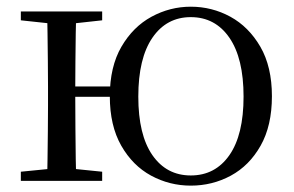

<svg xmlns="http://www.w3.org/2000/svg" viewBox="-20 -551 896 585"><path d="M43.5 0V-27.8L152.7 -38.6H184.7L291.3 -27.8V0ZM43.5 -489.1V-516H291.3V-489.1L184.7 -477.4H152.7ZM123.1 0Q124.3 -24.4 124.8 -65.3Q125.3 -106.3 125.8 -150.3Q126.3 -194.3 126.3 -228.5V-288.3Q126.3 -321.7 125.8 -365.7Q125.3 -409.7 124.8 -450.7Q124.3 -491.8 123.1 -516H212.3Q211.3 -491.8 210.8 -450.6Q210.3 -409.5 209.8 -364Q209.3 -318.5 209.3 -281.8V-260.2Q209.3 -210.2 209.8 -159.3Q210.3 -108.5 210.8 -66.4Q211.3 -24.4 212.3 0ZM166.8 -256V-287.5H365.3V-256ZM561.3 14.6Q496.7 14.6 440.3 -15.9Q384 -46.5 349.3 -107.4Q314.6 -168.3 314.6 -257.8Q314.6 -347.6 349.9 -408.5Q385.2 -469.3 441.6 -500Q498 -530.6 561.3 -530.6Q625.7 -530.6 681.8 -500.1Q737.8 -469.5 773.2 -408.7Q808.5 -347.8 808.5 -257.8Q808.5 -168 774.1 -107.2Q739.7 -46.3 683.3 -15.8Q627 14.6 561.3 14.6ZM561.3 -16.4Q635.7 -16.4 678.9 -78.2Q722.1 -140.1 722.1 -256.6Q722.1 -373.4 678.9 -436.1Q635.7 -498.8 561.3 -498.8Q487.4 -498.8 444.4 -436.1Q401.4 -373.4 401.4 -256.6Q401.4 -140.1 444.4 -78.2Q487.4 -16.4 561.3 -16.4Z"/></svg>

Font: Early Summer Mincho VF
Style: Regular
Weight: 250
Designer: GuiWonder
Version: Version 1.002